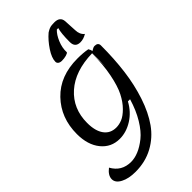

<svg xmlns="http://www.w3.org/2000/svg" viewBox="-328 -987 1320 1320"><g transform="rotate(-45 332.5 -327.0)"><path d="M338 -664Q321 -664 311 -671.5Q301 -679 301 -691Q301 -728 335 -779.5Q369 -831 410 -866Q412 -867 416.5 -870Q421 -873 422.5 -873.5Q424 -874 428 -876.5Q432 -879 434 -879.5Q436 -880 440.5 -882Q445 -884 448 -884.5Q451 -885 455.5 -886Q460 -887 464.5 -887Q469 -887 475 -887.5Q481 -888 488 -888Q542 -888 546 -841L551 -748Q552 -705 580 -683Q549 -664 518 -664Q467 -664 467 -717Q467 -803 479 -841H465Q439 -817 420 -771.5Q401 -726 403 -682Q400 -675 380.5 -669.5Q361 -664 338 -664ZM240 -3Q157 -3 105.5 -66.5Q54 -130 54 -235Q54 -392 154 -496Q254 -600 424 -600Q480 -600 522 -592Q532 -577 533 -563Q556 -578 568 -578Q602 -578 602 -549Q602 -419 587.5 -306.5Q573 -194 539.5 -93Q506 8 455.5 79.5Q405 151 328.5 192.5Q252 234 156 234Q90 234 47 211.5Q4 189 4 154Q4 117 47 84Q91 164 183 164Q218 164 257 148Q296 132 338 98.5Q380 65 418.5 1.5Q457 -62 482 -146H461Q425 -79 364.5 -41Q304 -3 240 -3ZM520 -554 522 -424Q524 -493 521 -554ZM158 -239Q158 -161 189.5 -118Q221 -75 278 -75Q306 -75 335.5 -87Q365 -99 399 -133Q433 -167 459 -218Q485 -269 502.5 -356.5Q520 -444 520 -554Q351 -550 254.5 -464Q158 -378 158 -239Z"/></g></svg>

Font: Lemonada Light
Style: Regular
Weight: 300
Designer: Mohamed Gaber (Arabic), Eduardo Tunni (Latin)
Foundry: Kief Type Foundry
Version: Version 4.004